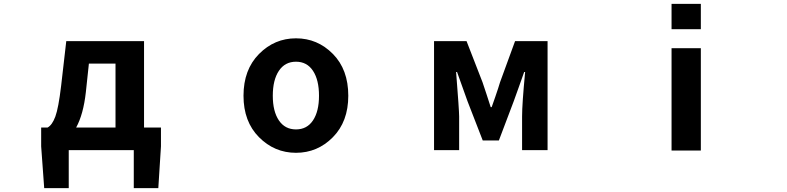

<svg xmlns="http://www.w3.org/2000/svg" viewBox="-20 -771 4040 986"><path d="M436.5 -444.3 420.9 -297.9Q408.2 -183.6 371.1 -116.2H573.2V-444.3ZM719.7 -116.2H806.6V-19.5L793 195.3H667V0H333V195.3H207L191.4 -19.5V-116.2H224.6Q248 -128.9 264.2 -172.4Q280.3 -215.8 293.9 -330.1L320.3 -559.6H719.7Z M1230.5 -279.3Q1230.5 -413.1 1310.1 -493.7Q1389.6 -574.2 1500 -574.2Q1610.4 -574.2 1689.5 -494.1Q1768.6 -414.1 1768.6 -279.3Q1768.6 -146.5 1689.5 -66.4Q1610.4 13.7 1500 13.7Q1389.6 13.7 1310.1 -66.4Q1230.5 -146.5 1230.5 -279.3ZM1618.2 -279.3Q1618.2 -360.4 1587.4 -407.2Q1556.6 -454.1 1500 -454.1Q1443.4 -454.1 1412.1 -407.2Q1380.9 -360.4 1380.9 -279.3Q1380.9 -199.2 1412.1 -152.8Q1443.4 -106.4 1500 -106.4Q1556.6 -106.4 1587.4 -152.8Q1618.2 -199.2 1618.2 -279.3Z M2209 0V-559.6H2376L2458 -348.6Q2464.8 -328.1 2479 -285.6Q2493.2 -243.2 2500 -220.7H2504.9Q2506.8 -225.6 2523.4 -273.4Q2540 -321.3 2547.9 -348.6L2625 -559.6H2792V0H2661.1V-172.9Q2661.1 -237.3 2676.8 -401.4H2671.9Q2663.1 -375 2644 -322.8Q2625 -270.5 2618.2 -251L2542 -49.8H2459L2380.9 -251Q2373 -273.4 2354 -326.2Q2335 -378.9 2327.1 -401.4H2322.3Q2337.9 -204.1 2337.9 -172.9V0Z M3428.7 -621.1V-751H3579.1V-621.1ZM3428.7 2V-523.4H3579.1V2Z"/></svg>

Font: GenEi Gothic M Regular
Style: Bold
Weight: 700
Designer: o_tamon (Modified); [Source Han Sans]
Ryoko NISHIZUKA  (kana & ideographs); Paul D. Hunt (Latin, Greek & Cyrillic); Wenl
Version: Version 1.1a;Original Version 1.004